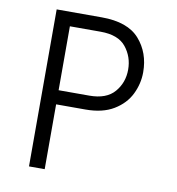

<svg xmlns="http://www.w3.org/2000/svg" viewBox="-79 -771 775 843"><g transform="rotate(10 308.0 -350.0)"><path d="M106 -700H307Q423 -700 475.5 -640.5Q528 -581 528 -494Q528 -443 505 -396Q482 -349 432.5 -319Q383 -289 307 -289H176V0H106ZM313 -352Q389 -352 425 -394Q461 -436 461 -494Q461 -551 426.5 -594Q392 -637 313 -637H176V-352Z"/></g></svg>

Font: Overpass Mono Light
Style: Regular
Weight: 300
Monospace: yes
Designer: Delve Withrington, Dave Bailey
Foundry: Delve Fonts
Version: Version 1.000;DELV;Overpass